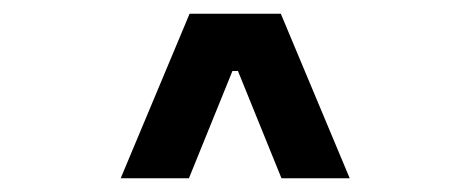

<svg xmlns="http://www.w3.org/2000/svg" viewBox="-20 -820 690 280"><path d="M156 -560 256.5 -800H389.5L490 -560H390.5L327 -716.5H319L255.5 -560Z"/></svg>

Font: Trispace Medium
Style: Regular
Weight: 500
Designer: Tyler Finck
Foundry: Etcetera Type Company
Version: Version 1.210; ttfautohint (v1.8.3)